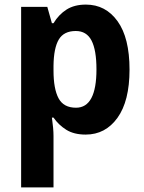

<svg xmlns="http://www.w3.org/2000/svg" viewBox="-20 -576 625 836"><path d="M354 -556Q440 -556 492 -483.5Q544 -411 544 -273Q544 -136 491.5 -63Q439 10 353 10Q302 10 268.5 -11Q235 -32 213 -64H206Q213 -16 213 16V240H72V-546H186L206 -475H213Q236 -513 270 -534.5Q304 -556 354 -556ZM310 -441Q258 -441 236 -404Q214 -367 213 -290V-269Q213 -189 235 -148Q257 -107 311 -107Q400 -107 400 -274Q400 -358 378.5 -399.5Q357 -441 310 -441Z"/></svg>

Font: Noto Sans Gujarati SemiCondensed
Style: Bold
Weight: 700
Width: 4
Designer: Jelle Bosma - Monotype Design Team, Universal Thirst
Foundry: Monotype Imaging Inc.
Version: Version 2.106; ttfautohint (v1.8.4.7-5d5b)